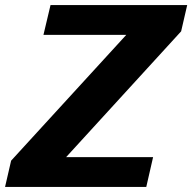

<svg xmlns="http://www.w3.org/2000/svg" viewBox="-39 -740 761 760"><path d="M-19 0 5 -104 513 -659 554 -602H133L161 -720H702L678 -616L177 -68L136 -118H567L540 0Z"/></svg>

Font: Instrument Sans
Style: Bold Italic
Weight: 700
Italic angle: -13°
Designer: Rodrigo Fuenzalida
Foundry: fragTYPE
Version: Version 1.000;gftools[0.9.28]